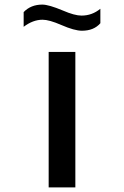

<svg xmlns="http://www.w3.org/2000/svg" viewBox="-20 -791 540 836"><path d="M417 -752.9V-689.9Q388.7 -657.2 336.9 -657.2Q304.2 -657.2 247.1 -682.1Q194.3 -705.1 165.5 -705.1Q123.5 -705.1 83 -674.3V-738.3Q114.3 -771 164.1 -771Q192.4 -771 253.9 -745.1Q304.7 -723.1 335 -723.1Q380.9 -723.1 417 -752.9ZM191.9 24.9V-564.9H308.1V24.9Z"/></svg>

Font: BIZ UDGothic
Style: Bold
Weight: 700
Monospace: yes
Designer: TypeBank Co., Ltd.
Foundry: Morisawa Inc.
Version: Version 1.05